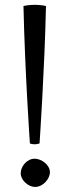

<svg xmlns="http://www.w3.org/2000/svg" viewBox="-20 -756 290 787"><path d="M102.5 -168C102.5 -168 110.8 -164.6 122.1 -164.6C127.9 -164.6 135.3 -165.5 142.1 -168C142.1 -168 162.6 -466.8 168.5 -731.4C168.5 -731.4 148.9 -736.3 121.1 -736.3C108.4 -736.3 92.8 -734.9 76.2 -731.4C82 -466.8 102.5 -168 102.5 -168ZM64.9 -45.9C64.9 -16.1 97.2 10.3 123.5 10.3C156.7 10.3 184.6 -22.9 184.6 -50.3C184.6 -80.1 149.9 -105.5 122.1 -105.5C90.3 -105.5 64.9 -73.7 64.9 -45.9Z"/></svg>

Font: Trykker
Style: Regular
Weight: 400
Designer: Magnus Gaarde
Foundry: Magnus Gaarde
Version: Version 1.001